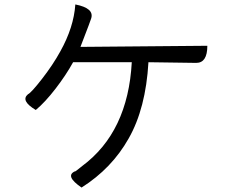

<svg xmlns="http://www.w3.org/2000/svg" viewBox="-20 -808 1040 864"><path d="M319 -788Q406 -771 390 -724L378 -691L342 -597L913 -602Q913 -525 863 -525L648 -528Q636 -320 559 -185Q483 -50 347 36Q271 -16 317 -37Q315 -32 350 -61Q556 -214 573 -528H309Q277 -470 230 -409Q183 -348 141 -313Q71 -355 106 -384Q120 -390 169 -453Q218 -516 251 -576Q312 -685 319 -788Z"/></svg>

Font: Swei Half Moon CJK TC
Style: DemiLight
Weight: 350
Version: Version 2.125